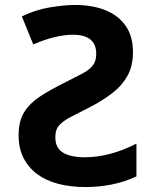

<svg xmlns="http://www.w3.org/2000/svg" viewBox="-20 -744 640 774"><path d="M325 10Q264 10 214.5 -3Q165 -16 129.5 -42.5Q94 -69 74.5 -108Q55 -147 55 -199Q55 -255 77 -291Q99 -327 140.5 -354.5Q182 -382 241 -411Q284 -433 312 -447.5Q340 -462 354 -480Q368 -498 368 -527Q368 -552 358 -569Q348 -586 327.5 -595Q307 -604 274 -604Q243 -604 203 -595Q163 -586 114 -565L68 -678Q124 -705 182 -714.5Q240 -724 282 -724Q352 -724 404.5 -703Q457 -682 486.5 -640Q516 -598 516 -534Q516 -478 494 -438.5Q472 -399 434.5 -370Q397 -341 350 -316Q304 -292 271 -275.5Q238 -259 220.5 -241Q203 -223 203 -191Q203 -160 218 -142.5Q233 -125 260 -117.5Q287 -110 321 -110Q371 -110 423 -123.5Q475 -137 530 -165V-33Q484 -11 431.5 -0.5Q379 10 325 10Z"/></svg>

Font: Noto Sans Mono
Style: Bold
Weight: 700
Designer: Monotype Design Team
Foundry: Monotype Imaging Inc.
Version: Version 2.014